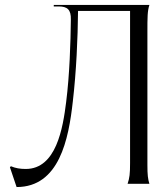

<svg xmlns="http://www.w3.org/2000/svg" viewBox="-20 -742 673 775"><path d="M495 0H583C577 -20 575 -36 575 -76V-612C575 -672 575 -697 583 -722H197V-716H217C252 -716 267 -703 266 -663C265 -571 261 -440 247 -330C234 -225 207 -60 84 -60C61 -60 43 -63 24 -71L20 -67L47 13C219 13 257 -179 274 -333C288 -453 294 -588 295 -698H505V-84C505 -40 503 -24 495 0Z"/></svg>

Font: Sinistre
Style: Regular
Weight: 400
Designer: Jules Durand
Foundry: Collletttivo
Version: Version 69.420;Glyphs 3.2 (3217)